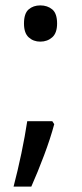

<svg xmlns="http://www.w3.org/2000/svg" viewBox="-20 -570 308 719"><path d="M175.8 -116.2 183.1 -105Q168.9 -51.8 145 11.7Q121.1 75.2 97.2 128.9H30.8Q46.4 69.3 60.1 4.2Q73.7 -61 82 -116.2ZM193.8 -481.9Q193.8 -446.3 175.5 -430.2Q157.2 -414.1 130.9 -414.1Q105 -414.1 87.4 -430.2Q69.8 -446.3 69.8 -481.9Q69.8 -519.5 87.2 -534.7Q104.5 -549.8 130.9 -549.8Q157.7 -549.8 175.8 -534.7Q193.8 -519.5 193.8 -481.9Z"/></svg>

Font: NotoSansMyanmarRegular
Style: Regular
Weight: 400
Designer: Monotype Design team
Foundry: Monotype Imaging Inc.
Version: Version 1.05